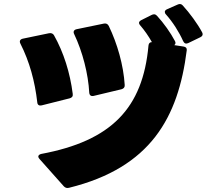

<svg xmlns="http://www.w3.org/2000/svg" viewBox="-20 -887 1040 953"><path d="M914 -673 974 -702C985 -707 989 -716 983 -727C960 -770 921 -823 887 -860C880 -868 871 -869 861 -864L809 -841C802 -838 798 -833 798 -828C798 -824 800 -819 804 -815C838 -777 869 -728 889 -683C895 -671 903 -668 914 -673ZM323 45C728 -55 865 -304 907 -638C908 -648 903 -654 891 -656L845 -663C852 -668 853 -676 848 -684C827 -724 793 -772 759 -809C754 -814 750 -816 745 -816C741 -816 737 -815 733 -813L681 -787C674 -783 670 -779 670 -773C670 -770 672 -765 676 -761C697 -737 717 -708 734 -678C724 -678 718 -672 717 -661C689 -350 533 -188 185 -123C176 -121 170 -116 170 -110C170 -107 172 -102 176 -98L297 38C304 45 312 48 323 45ZM445 -411 583 -444C594 -447 600 -454 599 -465C593 -564 562 -671 520 -758C515 -768 507 -772 496 -770L360 -742C347 -739 342 -730 348 -718C390 -630 418 -520 423 -427C424 -414 432 -408 445 -411ZM187 -364 326 -399C337 -402 343 -409 341 -421C328 -525 296 -627 248 -712C243 -721 234 -724 223 -722L93 -695C80 -692 75 -683 81 -671C127 -580 153 -484 165 -379C166 -366 175 -361 187 -364Z"/></svg>

Font: LINE Seed JP App_OTF ExtraBold
Style: Regular
Weight: 800
Designer: LINE & Fontrix & Fontworks
Version: Version 1.013